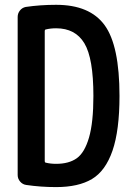

<svg xmlns="http://www.w3.org/2000/svg" viewBox="-20 -760 540 790"><path d="M164.1 -632.8V-96.7Q164.1 -91.8 168 -90.8Q187.5 -85.9 210.9 -85.9Q263.7 -85.9 295.9 -108.9Q328.1 -131.8 346.2 -193.8Q364.3 -255.9 364.3 -365.2Q364.3 -520.5 327.1 -582Q290 -643.6 210.9 -643.6Q187.5 -643.6 168 -638.7Q164.1 -637.7 164.1 -632.8ZM87.9 1Q73.2 -1 63 -12.7Q52.7 -24.4 52.7 -40V-690.4Q52.7 -705.1 62 -716.8Q71.3 -728.5 85.9 -731.4Q145.5 -740.2 210.9 -740.2Q349.6 -740.2 410.6 -656.2Q471.7 -572.3 471.7 -365.2Q471.7 -223.6 442.9 -140.1Q414.1 -56.6 358.4 -23.4Q302.7 9.8 210.9 9.8Q147.5 9.8 87.9 1Z"/></svg>

Font: Rounded-L Mgen+ 1m medium
Style: Regular
Weight: 500
Designer: [Source Han Sans]
Ryoko NISHIZUKA  (kana & ideographs); Paul D. Hunt (Latin, Greek & Cyrillic); Wenlong ZHANG  (bopomofo
Version: Version 1.059.20150602